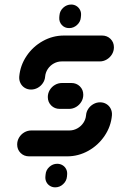

<svg xmlns="http://www.w3.org/2000/svg" viewBox="-20 -671 517 824"><path d="M217 133Q204.4 133 194.3 126.7Q184.1 120.4 178.9 109.8Q173.7 99.3 174.8 86.7L175.6 78.1Q177 58.9 191.7 45.4Q206.3 31.9 225.6 31.9Q238.1 31.9 248.3 38Q258.5 44.1 263.9 54.8Q269.3 65.6 268.1 78.1L267.4 86.7Q265.6 105.9 250.9 119.4Q236.3 133 217 133ZM409.6 -231.9Q424.8 -231.9 436.9 -224.4Q448.9 -217 455.2 -204.3Q461.5 -191.5 460.4 -176.3Q456.3 -128.5 428.9 -88Q401.5 -47.4 358.9 -23.7Q316.3 0 268.1 0H104.8Q83 0 68.3 -14.6Q53.7 -29.3 53.7 -50.7Q53.7 -67 62 -80.9Q70.4 -94.8 84.4 -103Q98.5 -111.1 114.4 -111.1H277.8Q295.6 -111.1 311.5 -119.8Q327.4 -128.5 337.6 -143.5Q347.8 -158.5 349.3 -176.3Q350.4 -191.5 359.1 -204.3Q367.8 -217 381.1 -224.4Q394.4 -231.9 409.6 -231.9ZM337.4 -264.4Q337.4 -248.1 329.1 -234.3Q320.7 -220.4 306.7 -212Q292.6 -203.7 276.7 -203.7H236.3Q214.4 -203.7 199.8 -218.3Q185.2 -233 185.2 -254.4Q185.2 -270.7 193.5 -284.6Q201.9 -298.5 215.9 -306.7Q230 -314.8 245.9 -314.8H286.3Q308.1 -314.8 322.8 -300.4Q337.4 -285.9 337.4 -264.4ZM113.3 -286.7Q98.1 -286.7 86.1 -294.1Q74.1 -301.5 67.8 -314.3Q61.5 -327 62.6 -342.2Q66.7 -390 93.9 -430.6Q121.1 -471.1 163.7 -494.8Q206.3 -518.5 254.4 -518.5H417.8Q439.6 -518.5 454.3 -504.1Q468.9 -489.6 468.9 -468.1Q468.9 -451.9 460.6 -438Q452.2 -424.1 438.1 -415.7Q424.1 -407.4 408.1 -407.4H244.8Q227 -407.4 211.1 -398.7Q195.2 -390 185.2 -375Q175.2 -360 173.7 -342.2Q172.6 -327 163.9 -314.3Q155.2 -301.5 141.9 -294.1Q128.5 -286.7 113.3 -286.7ZM276.7 -550.4Q257.4 -550.4 245.2 -563.9Q233 -577.4 234.4 -596.7L235.2 -605.2Q236.7 -624.4 251.5 -638Q266.3 -651.5 285.6 -651.5Q298.1 -651.5 308.1 -645.2Q318.1 -638.9 323.5 -628.3Q328.9 -617.8 327.8 -605.2L327 -596.7Q325.6 -577.4 310.7 -563.9Q295.9 -550.4 276.7 -550.4Z"/></svg>

Font: 26F Galaxy Sans Black
Style: Italic
Weight: 900
Italic angle: -5°
Designer: C₂₉H₂₅N₃O₅
Version: Version 1.200